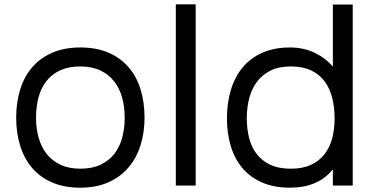

<svg xmlns="http://www.w3.org/2000/svg" viewBox="-20 -860 1745 890"><path d="M650 -315Q650 -245 631 -185.5Q612 -126 574.5 -82.5Q537 -39 481.5 -14.5Q426 10 352 10Q278 10 222 -14Q166 -38 129 -81.5Q92 -125 73.5 -184.5Q55 -244 55 -315Q55 -385 73.5 -445Q92 -505 129 -548Q166 -591 222 -615.5Q278 -640 352 -640Q427 -640 482.5 -616Q538 -592 575.5 -549Q613 -506 631.5 -446Q650 -386 650 -315ZM558 -315Q558 -365 546 -408Q534 -451 509 -483Q484 -515 445 -533.5Q406 -552 352 -552Q298 -552 259 -534Q220 -516 195 -484Q170 -452 158.5 -408.5Q147 -365 147 -315Q147 -265 159 -222Q171 -179 196 -147Q221 -115 260 -96.5Q299 -78 353 -78Q407 -78 446 -96.5Q485 -115 510 -147Q535 -179 546.5 -222Q558 -265 558 -315Z M887 0H795V-840H887Z M1615 0H1523V-73H1521Q1488 -32 1438.5 -11Q1389 10 1324 10Q1250 10 1195 -14Q1140 -38 1104 -80.5Q1068 -123 1050 -182Q1032 -241 1032 -311Q1032 -382 1050 -442.5Q1068 -503 1104.5 -547Q1141 -591 1196 -615.5Q1251 -640 1324 -640Q1386 -640 1437 -616Q1488 -592 1521 -553H1523V-839H1615ZM1531 -312Q1531 -362 1520 -406Q1509 -450 1485 -482.5Q1461 -515 1422.5 -533.5Q1384 -552 1328 -552Q1273 -552 1234.5 -533Q1196 -514 1171.5 -481.5Q1147 -449 1135.5 -405.5Q1124 -362 1124 -312Q1124 -262 1135 -219.5Q1146 -177 1170.5 -145.5Q1195 -114 1233.5 -96Q1272 -78 1328 -78Q1383 -78 1421.5 -96Q1460 -114 1484.5 -145.5Q1509 -177 1520 -219.5Q1531 -262 1531 -312Z"/></svg>

Font: TypoPRO Sinkin Sans
Style: 400 Regular
Weight: 400
Designer: Keith Bates
Foundry: K-Type
Version: Sinkin Sans (version 1.0)  by Keith Bates   •   © 2014   www